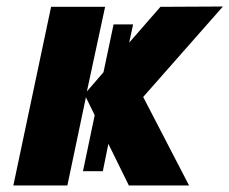

<svg xmlns="http://www.w3.org/2000/svg" viewBox="-20 -570 705 590"><path d="M21 0 137 -549H303L247 -289L298 -348L329 -495H389L377 -439L473 -549L665 -550L420 -272L561 0H376L313 -128L296 -44H235L271 -216L244 -271L187 0Z"/></svg>

Font: Noto Sans Disp ExtBd
Style: Italic
Weight: 800
Italic angle: -12°
Designer: Monotype Design Team
Foundry: Monotype Imaging Inc.
Version: Version 2.000;GOOG;noto-source:20170915:90ef993387c0